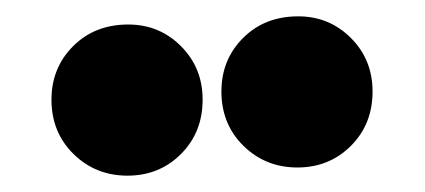

<svg xmlns="http://www.w3.org/2000/svg" viewBox="-20 -780 520 235"><path d="M136 -565Q97 -565 70 -591.5Q43 -618 43 -658Q43 -697 69.5 -723.5Q96 -750 137 -750Q175 -750 201.5 -723.5Q228 -697 228 -658Q228 -618 201.5 -591.5Q175 -565 136 -565ZM344 -575Q305 -575 278 -601.5Q251 -628 251 -668Q251 -707 277.5 -733.5Q304 -760 345 -760Q383 -760 409.5 -733.5Q436 -707 436 -668Q436 -628 409.5 -601.5Q383 -575 344 -575Z"/></svg>

Font: Winky Sans ExtraBold
Style: Regular
Weight: 800
Designer: Simon Atzbach
Foundry: typofactur
Version: Version 1.205